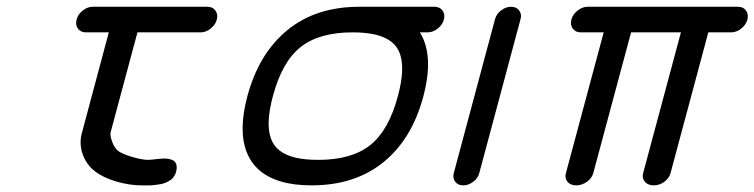

<svg xmlns="http://www.w3.org/2000/svg" viewBox="-20 -559 2275 579"><path d="M335.9 -104.2Q347.7 -95 378.1 -85.9Q408.4 -76.9 428.2 -76.9Q432.4 -76.9 440.4 -77.9Q448.5 -78.9 456.1 -79.7Q463.6 -80.6 472.8 -80.9Q481.9 -81.3 489.1 -79.8Q496.3 -78.4 502.2 -75.2Q508.1 -72 510.9 -65.2Q513.7 -58.3 512.5 -48.3Q511.2 -38.1 506.7 -30Q502.2 -22 495.5 -17.1Q488.8 -12.2 480.5 -8.5Q472.2 -4.9 463.1 -3.4Q454.1 -2 445.1 -0.9Q436 0.2 428 0Q419.9 -0.2 413.3 0Q409.4 0 407.7 0Q369.9 0 330 -11.8Q290 -23.7 265.4 -43.2Q240 -63.2 229.1 -94.6Q218.3 -126 226.8 -157.5L308.1 -461.4H239Q223.4 -461.4 215.1 -472.8Q206.8 -484.1 210.9 -500Q215.1 -515.9 229.5 -527.2Q243.9 -538.6 259.5 -538.6H605.7Q621.3 -538.6 629.6 -527.2Q637.9 -515.9 633.8 -500Q629.6 -484.1 615.2 -472.8Q600.8 -461.4 585.2 -461.4H394.5L313.7 -160.4Q311.3 -150.9 318.1 -132Q325 -113 335.9 -104.2Z M1269.8 -461.4H1246.1Q1289.8 -391.6 1256.3 -267.3Q1222.2 -139.4 1136.1 -69.7Q1050 0 919.2 0Q866.5 0 826.8 -11.8Q787.1 -23.7 761.6 -46.1Q736.1 -68.6 723.5 -101.4Q710.9 -134.3 711.7 -176.4Q712.4 -218.5 726.1 -269.3Q760.7 -397.9 846.7 -468.3Q932.6 -538.6 1063.5 -538.6H1290.5Q1306.2 -538.6 1314.5 -527.2Q1322.8 -515.9 1318.6 -500Q1314.5 -484.1 1299.9 -472.8Q1285.4 -461.4 1269.8 -461.4ZM1043 -461.4Q942.6 -461.4 886.6 -417.1Q830.6 -372.8 803 -269.3Q791.7 -227.3 790.3 -195.9Q788.8 -164.6 796.9 -141.7Q804.9 -118.9 823.7 -104.6Q842.5 -90.3 871.1 -83.6Q899.7 -76.9 939.9 -76.9Q1040.3 -76.9 1096.3 -121.3Q1152.3 -165.8 1179.9 -269.3Q1191.2 -311.3 1192.6 -342.7Q1194.1 -374 1186 -396.9Q1178 -419.7 1159.2 -433.8Q1140.4 -448 1111.8 -454.7Q1083.3 -461.4 1043 -461.4Z M1472.9 -501.5Q1476.8 -516.6 1491.1 -527.6Q1505.4 -538.6 1521.2 -538.6Q1536.9 -538.6 1545.4 -527.6Q1554 -516.6 1549.8 -501.5L1425.3 -36.9Q1421.4 -21.7 1407.1 -10.9Q1392.8 0 1377 0Q1361.1 0 1352.8 -10.9Q1344.5 -21.7 1348.4 -36.9Z M1731.2 -461.4Q1715.6 -461.4 1707.3 -472.8Q1699 -484.1 1703.1 -500Q1707.3 -515.9 1721.8 -527.2Q1736.3 -538.6 1752 -538.6H2205.8Q2221.4 -538.6 2229.7 -527.2Q2238 -515.9 2233.9 -500Q2229.7 -484.1 2215.2 -472.8Q2200.7 -461.4 2185.1 -461.4H2116L2002 -36.6Q1997.8 -21.5 1983.2 -10.7Q1968.5 0 1951.4 0Q1934.3 0 1924.8 -10.7Q1915.3 -21.5 1919.4 -36.6L2033.4 -461.4H1883.1L1769 -36.6Q1764.9 -21.5 1749.8 -10.7Q1734.6 0 1717.5 0Q1700.4 0 1691.4 -10.7Q1682.4 -21.5 1686.5 -36.6L1800.5 -461.4Z"/></svg>

Font: Tecnico
Style: GruesoInclinado
Weight: 700
Italic angle: -15°
Version: Version 1.3